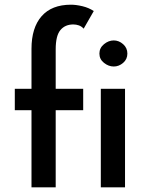

<svg xmlns="http://www.w3.org/2000/svg" viewBox="-20 -797 631 817"><path d="M114 0V-328H43V-419H114V-589Q114 -679 157 -728Q200 -777 282 -777Q304 -777 331 -770.5Q358 -764 379 -750L336 -675Q327 -685 315.5 -689Q304 -693 292 -693Q257 -693 237 -669Q217 -645 217 -587V-419H334V-328H217V0ZM409 -419H512V0H409ZM403 -569Q403 -593 422.5 -609Q442 -625 464 -625Q486 -625 504 -609Q522 -593 522 -569Q522 -545 504 -529.5Q486 -514 464 -514Q442 -514 422.5 -529.5Q403 -545 403 -569Z"/></svg>

Font: Josefin Sans Medium
Style: Regular
Weight: 500
Designer: Santiago Orozco
Foundry: Typemade
Version: Version 2.001